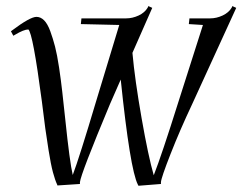

<svg xmlns="http://www.w3.org/2000/svg" viewBox="-20 -593 789 625"><path d="M15.6 -491.2 19.5 -494.1Q78.1 -538.1 98.6 -538.1Q112.3 -538.1 123.5 -526.9Q134.8 -515.6 143.6 -491.7Q152.3 -467.8 159.2 -441.4Q166 -415 172.4 -372.6Q178.7 -330.1 182.6 -294.9Q186.5 -259.8 192.4 -205.1Q207 -64.5 216.8 -23.4Q238.3 -80.1 293 -263.7L368.2 -511.7L243.2 -514.6L245.1 -533.2H390.6Q411.1 -533.2 431.2 -542.5Q451.2 -551.8 460.9 -568.4L462.9 -573.2L475.6 -567.4L411.1 -420.9Q418.9 -334 440.9 -208.5Q462.9 -83 480.5 -22.5Q505.9 -86.9 561.5 -263.7L640.6 -511.7L594.7 -514.6L596.7 -533.2H664.1Q684.6 -533.2 704.6 -542.5Q724.6 -551.8 734.4 -568.4L736.3 -573.2L749 -567.4L605.5 -253.9Q565.4 -168.9 535.2 -91.8Q504.9 -14.6 503.9 0V5.9L430.7 11.7L428.7 7.8Q403.3 -42 373 -334L337.9 -253.9Q243.2 -27.3 240.2 0V5.9L167 10.7L166 7.8Q159.2 -6.8 152.3 -32.2Q145.5 -57.6 138.2 -103.5Q130.9 -149.4 127.4 -175.3Q124 -201.2 116.2 -263.7Q86.9 -485.4 72.3 -497.1Q57.6 -497.1 28.3 -479.5L23.4 -476.6Z"/></svg>

Font: Kleymisska
Style: Regular
Weight: 500
Italic angle: -8°
Designer: gluk
Foundry: gluk
Version: Version 0.298